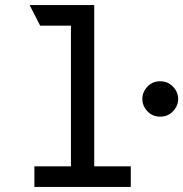

<svg xmlns="http://www.w3.org/2000/svg" viewBox="-20 -742 727 762"><path d="M261.5 0V-705L354 -722V0ZM116.5 0V-82H499V0ZM139.5 -640 97.5 -722H354L335.5 -640ZM615.5 -279Q585.5 -279 565.2 -300.2Q545 -321.5 545 -349Q545 -377 565.2 -398.2Q585.5 -419.5 615.5 -419.5Q646 -419.5 666.5 -398.2Q687 -377 687 -349Q687 -321.5 666.5 -300.2Q646 -279 615.5 -279Z"/></svg>

Font: Overpass Mono Medium
Style: Regular
Weight: 500
Monospace: yes
Designer: Delve Withrington, Dave Bailey
Foundry: Delve Fonts LLC
Version: Version 4.000